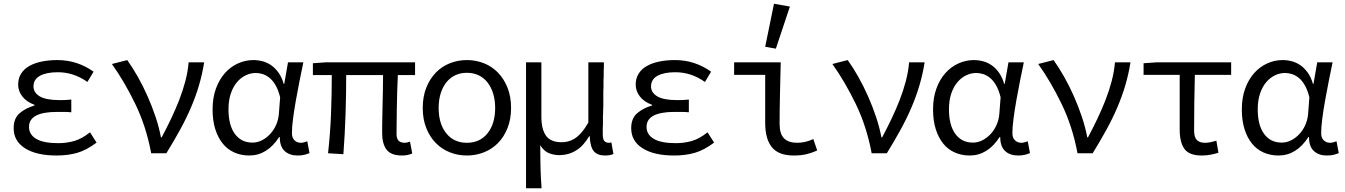

<svg xmlns="http://www.w3.org/2000/svg" viewBox="-20 -819 7190 1026"><path d="M164 -255Q118 -242 85.5 -214.5Q53 -187 53 -134Q53 -65 114 -26.5Q175 12 282 12Q344 12 393.5 -2.5Q443 -17 496 -57L461 -112Q417 -77 376.5 -65.5Q336 -54 291 -54Q212 -54 173.5 -77Q135 -100 135 -141Q135 -221 285 -221Q303 -221 321.5 -221Q340 -221 361 -219V-287Q343 -285 328.5 -284.5Q314 -284 300 -284Q226 -284 192.5 -304Q159 -324 159 -357Q159 -395 193.5 -414Q228 -433 289 -433Q374 -433 447 -381L480 -436Q438 -466 389.5 -482Q341 -498 287 -498Q241 -498 202.5 -490Q164 -482 136 -466Q108 -450 92.5 -425Q77 -400 77 -367Q77 -333 99 -304Q121 -275 164 -259Z M840 -85Q830 -139 811 -195.5Q792 -252 768 -306Q744 -360 716 -409.5Q688 -459 660 -498L578 -477Q645 -383 703 -263.5Q761 -144 788 0H869Q909 -65 942 -125Q975 -185 1000.5 -244.5Q1026 -304 1043.5 -363.5Q1061 -423 1071 -486H988Q984 -437 970.5 -385.5Q957 -334 937 -283Q917 -232 893 -182Q869 -132 844 -85Z M1475 -87Q1475 -36 1501 -12Q1527 12 1570 12Q1592 12 1607.5 8Q1623 4 1634 -1L1622 -64Q1614 -61 1605 -58.5Q1596 -56 1588 -56Q1568 -56 1554 -69Q1540 -82 1540 -107Q1540 -140 1546 -185.5Q1552 -231 1561 -282Q1570 -333 1580.5 -385.5Q1591 -438 1601 -486H1519L1499 -371H1496Q1486 -406 1468.5 -430.5Q1451 -455 1429.5 -470Q1408 -485 1383.5 -491.5Q1359 -498 1334 -498Q1291 -498 1251.5 -480Q1212 -462 1182 -428.5Q1152 -395 1134 -346Q1116 -297 1116 -234Q1116 -174 1130.5 -128.5Q1145 -83 1170.5 -51.5Q1196 -20 1232.5 -4Q1269 12 1312 12Q1408 12 1472 -87ZM1470 -208Q1467 -177 1454.5 -149.5Q1442 -122 1422.5 -101.5Q1403 -81 1379 -69Q1355 -57 1329 -57Q1269 -57 1235 -103.5Q1201 -150 1201 -235Q1201 -283 1213.5 -319.5Q1226 -356 1246.5 -380Q1267 -404 1293 -416.5Q1319 -429 1347 -429Q1364 -429 1382.5 -423.5Q1401 -418 1419 -404Q1437 -390 1452 -364.5Q1467 -339 1477 -299Z M1815 5Q1823 -102 1826.5 -208.5Q1830 -315 1830 -418H2027Q2027 -378 2026 -332Q2025 -286 2024 -243Q2023 -200 2022.5 -164.5Q2022 -129 2022 -110Q2022 -50 2046 -19Q2070 12 2128 12Q2146 12 2159 9Q2172 6 2183 1L2171 -62Q2161 -59 2155 -57.5Q2149 -56 2144 -56Q2121 -56 2110 -67Q2099 -78 2099 -104Q2099 -122 2099.5 -157.5Q2100 -193 2100.5 -237.5Q2101 -282 2102.5 -329.5Q2104 -377 2106 -418H2198V-486H1721L1652 -481V-418H1753Q1753 -319 1749 -213.5Q1745 -108 1733 0Z M2239 -242Q2239 -182 2258 -134.5Q2277 -87 2309 -54.5Q2341 -22 2384 -5Q2427 12 2475 12Q2523 12 2566 -5Q2609 -22 2641 -54.5Q2673 -87 2692 -134.5Q2711 -182 2711 -242Q2711 -303 2692 -350.5Q2673 -398 2641 -431Q2609 -464 2566 -481Q2523 -498 2475 -498Q2427 -498 2384 -481Q2341 -464 2309 -431Q2277 -398 2258 -350.5Q2239 -303 2239 -242ZM2324 -242Q2324 -284 2334.5 -318.5Q2345 -353 2364.5 -378Q2384 -403 2412 -416.5Q2440 -430 2475 -430Q2510 -430 2538 -416.5Q2566 -403 2585.5 -378Q2605 -353 2615.5 -318.5Q2626 -284 2626 -242Q2626 -158 2585.5 -107Q2545 -56 2475 -56Q2405 -56 2364.5 -107Q2324 -158 2324 -242Z M2874 187Q2872 157 2870.5 131.5Q2869 106 2868.5 80Q2868 54 2867.5 24.5Q2867 -5 2867 -43Q2887 -11 2913.5 -0.5Q2940 10 2968 10Q3018 10 3058.5 -15Q3099 -40 3129 -92H3131Q3134 -33 3153.5 -10.5Q3173 12 3213 12Q3240 12 3258 4L3247 -58Q3241 -57 3237 -56Q3235 -56 3234 -56Q3218 -56 3209.5 -65.5Q3201 -75 3201 -102V-135Q3202 -144 3202 -153Q3202 -162 3202 -170V-201Q3203 -208 3203 -214.5Q3203 -221 3203 -228Q3204 -241 3204 -253Q3204 -265 3204 -277V-333Q3205 -344 3205 -354.5Q3205 -365 3205 -374Q3205 -384 3205 -392.5Q3205 -401 3206 -409V-438Q3207 -451 3207 -463Q3207 -475 3207 -486H3124V-164Q3105 -131 3086.5 -110Q3068 -89 3050 -78Q3032 -67 3015 -63Q2998 -59 2981 -59Q2923 -59 2898 -93.5Q2873 -128 2873 -195V-486H2791V187Z M3464 -255Q3418 -242 3385.5 -214.5Q3353 -187 3353 -134Q3353 -65 3414 -26.5Q3475 12 3582 12Q3644 12 3693.5 -2.5Q3743 -17 3796 -57L3761 -112Q3717 -77 3676.5 -65.5Q3636 -54 3591 -54Q3512 -54 3473.5 -77Q3435 -100 3435 -141Q3435 -221 3585 -221Q3603 -221 3621.5 -221Q3640 -221 3661 -219V-287Q3643 -285 3628.5 -284.5Q3614 -284 3600 -284Q3526 -284 3492.5 -304Q3459 -324 3459 -357Q3459 -395 3493.5 -414Q3528 -433 3589 -433Q3674 -433 3747 -381L3780 -436Q3738 -466 3689.5 -482Q3641 -498 3587 -498Q3541 -498 3502.5 -490Q3464 -482 3436 -466Q3408 -450 3392.5 -425Q3377 -400 3377 -367Q3377 -333 3399 -304Q3421 -275 3464 -259Z M4069 -163Q4069 -76 4105 -32Q4141 12 4222 12Q4262 12 4291.5 4.5Q4321 -3 4347 -15L4326 -76Q4303 -65 4281 -60.5Q4259 -56 4240 -56Q4193 -56 4169.5 -80Q4146 -104 4146 -157Q4146 -229 4148 -316.5Q4150 -404 4152 -486H3903V-419H4069ZM4069 -569 4126 -559 4201 -784 4116 -799Z M4690 -85Q4680 -139 4661 -195.5Q4642 -252 4618 -306Q4594 -360 4566 -409.5Q4538 -459 4510 -498L4428 -477Q4495 -383 4553 -263.5Q4611 -144 4638 0H4719Q4759 -65 4792 -125Q4825 -185 4850.5 -244.5Q4876 -304 4893.5 -363.5Q4911 -423 4921 -486H4838Q4834 -437 4820.5 -385.5Q4807 -334 4787 -283Q4767 -232 4743 -182Q4719 -132 4694 -85Z M5325 -87Q5325 -36 5351 -12Q5377 12 5420 12Q5442 12 5457.5 8Q5473 4 5484 -1L5472 -64Q5464 -61 5455 -58.5Q5446 -56 5438 -56Q5418 -56 5404 -69Q5390 -82 5390 -107Q5390 -140 5396 -185.5Q5402 -231 5411 -282Q5420 -333 5430.5 -385.5Q5441 -438 5451 -486H5369L5349 -371H5346Q5336 -406 5318.5 -430.5Q5301 -455 5279.5 -470Q5258 -485 5233.5 -491.5Q5209 -498 5184 -498Q5141 -498 5101.5 -480Q5062 -462 5032 -428.5Q5002 -395 4984 -346Q4966 -297 4966 -234Q4966 -174 4980.5 -128.5Q4995 -83 5020.5 -51.5Q5046 -20 5082.5 -4Q5119 12 5162 12Q5258 12 5322 -87ZM5320 -208Q5317 -177 5304.5 -149.5Q5292 -122 5272.5 -101.5Q5253 -81 5229 -69Q5205 -57 5179 -57Q5119 -57 5085 -103.5Q5051 -150 5051 -235Q5051 -283 5063.5 -319.5Q5076 -356 5096.5 -380Q5117 -404 5143 -416.5Q5169 -429 5197 -429Q5214 -429 5232.5 -423.5Q5251 -418 5269 -404Q5287 -390 5302 -364.5Q5317 -339 5327 -299Z M5790 -85Q5780 -139 5761 -195.5Q5742 -252 5718 -306Q5694 -360 5666 -409.5Q5638 -459 5610 -498L5528 -477Q5595 -383 5653 -263.5Q5711 -144 5738 0H5819Q5859 -65 5892 -125Q5925 -185 5950.5 -244.5Q5976 -304 5993.5 -363.5Q6011 -423 6021 -486H5938Q5934 -437 5920.5 -385.5Q5907 -334 5887 -283Q5867 -232 5843 -182Q5819 -132 5794 -85Z M6284 -127Q6284 -58 6309.5 -23Q6335 12 6401 12Q6427 12 6450.5 7.5Q6474 3 6491 -3L6480 -67Q6463 -62 6448.5 -59Q6434 -56 6419 -56Q6390 -56 6375.5 -71Q6361 -86 6361 -121Q6361 -190 6362 -265.5Q6363 -341 6365 -419H6559V-486H6161L6091 -481V-419H6284Z M6975 -87Q6975 -36 7001 -12Q7027 12 7070 12Q7092 12 7107.5 8Q7123 4 7134 -1L7122 -64Q7114 -61 7105 -58.5Q7096 -56 7088 -56Q7068 -56 7054 -69Q7040 -82 7040 -107Q7040 -140 7046 -185.5Q7052 -231 7061 -282Q7070 -333 7080.5 -385.5Q7091 -438 7101 -486H7019L6999 -371H6996Q6986 -406 6968.5 -430.5Q6951 -455 6929.5 -470Q6908 -485 6883.5 -491.5Q6859 -498 6834 -498Q6791 -498 6751.5 -480Q6712 -462 6682 -428.5Q6652 -395 6634 -346Q6616 -297 6616 -234Q6616 -174 6630.5 -128.5Q6645 -83 6670.5 -51.5Q6696 -20 6732.5 -4Q6769 12 6812 12Q6908 12 6972 -87ZM6970 -208Q6967 -177 6954.5 -149.5Q6942 -122 6922.5 -101.5Q6903 -81 6879 -69Q6855 -57 6829 -57Q6769 -57 6735 -103.5Q6701 -150 6701 -235Q6701 -283 6713.5 -319.5Q6726 -356 6746.5 -380Q6767 -404 6793 -416.5Q6819 -429 6847 -429Q6864 -429 6882.5 -423.5Q6901 -418 6919 -404Q6937 -390 6952 -364.5Q6967 -339 6977 -299Z"/></svg>

Font: Codetta
Style: Regular
Weight: 400
Italic angle: -11°
Designer: Ulrich Proeller
Foundry: PROSA GmbH
Version: Version 2.00;September 29, 2018;FontCreator 11.5.0.2427 64-b